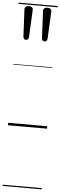

<svg xmlns="http://www.w3.org/2000/svg" viewBox="-87 -1043 496 1576"><g transform="rotate(5 161.0 -255.0)"><path d="M86 -711Q75 -711 69.5 -718Q64 -725 63 -735L52 -959Q51 -972 59.5 -980.5Q68 -989 86 -989Q104 -989 112.5 -980.5Q121 -972 120 -959L109 -737Q108 -726 102.5 -718.5Q97 -711 86 -711ZM239 -711Q228 -711 222.5 -718Q217 -725 216 -735L205 -959Q204 -972 212.5 -980.5Q221 -989 239 -989Q257 -989 265.5 -980.5Q274 -972 273 -959L262 -737Q261 -726 255.5 -718.5Q250 -711 239 -711ZM0 490H322V500H0ZM0 -20H322V0H0ZM0 -505H322V-500H0ZM0 -1010H322V-1000H0Z"/></g></svg>

Font: Playwrite ES Deco Guides
Style: Regular
Weight: 400
Designer: Veronika Burian, José Scaglione
Foundry: TypeTogether
Version: Version 1.003